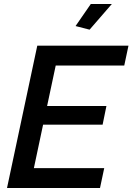

<svg xmlns="http://www.w3.org/2000/svg" viewBox="-20 -938 661 958"><path d="M166 -710H621L600 -611H258L215 -409H511L492 -316H195L149 -99H500L479 0H15ZM427 -790 357 -808 433 -918H538Z"/></svg>

Font: Raleway SemiBold
Style: Italic
Weight: 600
Italic angle: -12°
Designer: Matt McInerney, Pablo Impallari, Rodrigo Fuenzalida
Foundry: Matt McInerney, Pablo Impallari, Rodrigo Fuenzalida
Version: Version 4.026